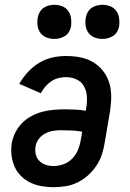

<svg xmlns="http://www.w3.org/2000/svg" viewBox="-20 -771 540 799"><path d="M202 8Q177 8 152 3.5Q127 -1 105.5 -11.5Q84 -22 67 -39Q50 -56 40.5 -78Q31 -100 28 -125Q25 -150 29 -175Q33 -198 44 -220Q55 -242 72.5 -259.5Q90 -277 112 -288.5Q134 -300 157 -306Q180 -312 203 -314Q226 -316 250 -316Q272 -316 293.5 -315Q315 -314 337 -310L339 -323Q343 -346 341.5 -369.5Q340 -393 329.5 -412Q319 -431 298.5 -440.5Q278 -450 255 -450Q239 -450 223 -446Q207 -442 193 -432.5Q179 -423 168 -410Q157 -397 150 -383L60 -422Q75 -448 96 -471Q117 -494 143 -509.5Q169 -525 197.5 -531.5Q226 -538 255 -538Q277 -538 299.5 -535Q322 -532 342 -524.5Q362 -517 379 -504.5Q396 -492 409 -475.5Q422 -459 430 -439Q438 -419 441 -397.5Q444 -376 442.5 -353.5Q441 -331 438 -309L416 -179Q412 -153 404 -128.5Q396 -104 381.5 -82Q367 -60 346.5 -41.5Q326 -23 302 -11.5Q278 0 252.5 4Q227 8 202 8ZM203 -80Q224 -80 245.5 -88Q267 -96 282.5 -113Q298 -130 306 -151Q314 -172 317 -193L322 -223Q300 -227 277 -228Q254 -229 231 -229Q215 -229 198.5 -226Q182 -223 166.5 -214.5Q151 -206 140.5 -191.5Q130 -177 128 -161Q125 -144 129 -128Q133 -112 144 -101Q155 -90 170.5 -85Q186 -80 203 -80ZM406 -609Q389 -609 373.5 -615Q358 -621 348.5 -634Q339 -647 336.5 -663.5Q334 -680 337 -697Q339 -709 345 -720Q351 -731 361 -738Q371 -745 383 -748Q395 -751 406 -751Q423 -751 438.5 -745Q454 -739 463.5 -726Q473 -713 475.5 -696.5Q478 -680 476 -663Q474 -651 468 -640Q462 -629 451.5 -622Q441 -615 429.5 -612Q418 -609 406 -609ZM206 -609Q189 -609 173.5 -615Q158 -621 148.5 -634Q139 -647 136.5 -663.5Q134 -680 137 -697Q139 -709 145 -720Q151 -731 161 -738Q171 -745 183 -748Q195 -751 206 -751Q223 -751 238.5 -745Q254 -739 263.5 -726Q273 -713 275.5 -696.5Q278 -680 276 -663Q274 -651 268 -640Q262 -629 251.5 -622Q241 -615 229.5 -612Q218 -609 206 -609Z"/></svg>

Font: Iosevka Slab Semibold
Style: Italic
Weight: 600
Italic angle: -9°
Monospace: yes
Designer: Belleve Invis
Foundry: Belleve Invis
Version: Version 11.1.1; ttfautohint (v1.8.3)